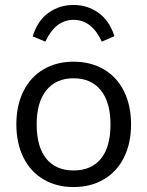

<svg xmlns="http://www.w3.org/2000/svg" viewBox="-20 -748 595 775"><path d="M46 -246Q46 -322 74.5 -379.5Q103 -437 155.5 -468Q208 -499 277 -499Q346 -499 399 -468Q452 -437 480.5 -379.5Q509 -322 509 -246Q509 -170 480.5 -112.5Q452 -55 399 -24Q346 7 277 7Q208 7 155.5 -24Q103 -55 74.5 -112.5Q46 -170 46 -246ZM426 -246Q426 -335 387 -383.5Q348 -432 277 -432Q206 -432 167 -383.5Q128 -335 128 -246Q128 -156 166.5 -108Q205 -60 277 -60Q349 -60 387.5 -107.5Q426 -155 426 -246ZM442 -602 391 -580Q350 -668 277 -668Q204 -668 163 -580L112 -601Q132 -666 176.5 -697Q221 -728 277 -728Q332 -728 376.5 -697Q421 -666 442 -602Z"/></svg>

Font: wassup Sans
Style: Regular
Weight: 400
Version: Version 2.001